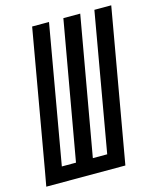

<svg xmlns="http://www.w3.org/2000/svg" viewBox="-115 -813 731 891"><g transform="rotate(-15 250.5 -367.5)"><path d="M-4 0 9 -72 125 -735H206L90 -72H158L275 -735H356L239 -72H308L424 -735H505L376 0Z"/></g></svg>

Font: Iosevka SS08
Style: Italic
Weight: 400
Italic angle: -10°
Monospace: yes
Designer: Belleve Invis
Foundry: Belleve Invis
Version: 2.1.0; ttfautohint (v1.8.2)